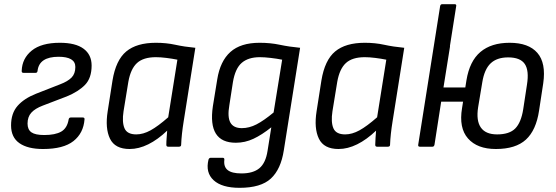

<svg xmlns="http://www.w3.org/2000/svg" viewBox="-20 -703 2662 920"><path d="M186 11Q113 11 73 -17Q33 -45 33 -102Q33 -160 64 -195.5Q95 -231 153 -254L268 -299Q305 -313 323 -331.5Q341 -350 341 -382Q341 -407 320.5 -419Q300 -431 261 -431Q168 -431 160 -364Q159 -354 151 -354H92Q83 -354 84 -364Q86 -423 132 -460.5Q178 -498 267 -498Q342 -498 380.5 -469.5Q419 -441 419 -389Q419 -329 387.5 -296.5Q356 -264 300 -241L185 -197Q148 -183 130 -163Q112 -143 112 -111Q112 -82 130.5 -69Q149 -56 192 -56Q245 -56 273.5 -72.5Q302 -89 309 -131Q311 -140 319 -140H377Q386 -140 385 -131Q380 -65 332 -27Q284 11 186 11Z M601 11Q531 11 507 -38.5Q483 -88 496 -170L519 -317Q535 -415 585 -456.5Q635 -498 727 -498Q777 -498 820 -488.5Q863 -479 916 -474L860 -121Q855 -90 852 -62.5Q849 -35 848 -9Q848 0 837 0H786Q777 0 777 -9Q777 -25 778.5 -42.5Q780 -60 781 -77Q736 -34 690.5 -11.5Q645 11 601 11ZM633 -59Q666 -59 701.5 -78.5Q737 -98 786 -141L830 -417Q805 -422 777 -425.5Q749 -429 727 -429Q667 -429 636.5 -401Q606 -373 595 -311L572 -170Q564 -118 576.5 -88.5Q589 -59 633 -59Z M1224 -498Q1276 -498 1320.5 -488.5Q1365 -479 1418 -474L1340 17Q1326 108 1278 152.5Q1230 197 1128 197Q1043 197 1003.5 160.5Q964 124 979 62Q982 53 990 53H1047Q1056 53 1055 63Q1051 96 1071 112Q1091 128 1137 128Q1193 128 1223 103Q1253 78 1262 20L1280 -93Q1235 -57 1194.5 -38Q1154 -19 1110 -19Q1042 -19 1014.5 -62.5Q987 -106 1000 -194L1021 -323Q1035 -410 1084 -454Q1133 -498 1224 -498ZM1139 -89Q1174 -89 1209 -107Q1244 -125 1291 -164L1332 -417Q1307 -422 1277 -425.5Q1247 -429 1225 -429Q1170 -429 1138.5 -402Q1107 -375 1096 -309L1079 -199Q1069 -142 1084 -115.5Q1099 -89 1139 -89Z M1602 11Q1532 11 1508 -38.5Q1484 -88 1497 -170L1520 -317Q1536 -415 1586 -456.5Q1636 -498 1728 -498Q1778 -498 1821 -488.5Q1864 -479 1917 -474L1861 -121Q1856 -90 1853 -62.5Q1850 -35 1849 -9Q1849 0 1838 0H1787Q1778 0 1778 -9Q1778 -25 1779.5 -42.5Q1781 -60 1782 -77Q1737 -34 1691.5 -11.5Q1646 11 1602 11ZM1634 -59Q1667 -59 1702.5 -78.5Q1738 -98 1787 -141L1831 -417Q1806 -422 1778 -425.5Q1750 -429 1728 -429Q1668 -429 1637.5 -401Q1607 -373 1596 -311L1573 -170Q1565 -118 1577.5 -88.5Q1590 -59 1634 -59Z M2046 -402 2089 -674Q2091 -683 2099 -683H2158Q2168 -683 2166 -674L2124 -407ZM2356 11Q2267 11 2222.5 -39.5Q2178 -90 2194 -185L2215 -318Q2230 -410 2282 -454Q2334 -498 2422 -498Q2513 -498 2555 -449.5Q2597 -401 2583 -304L2563 -173Q2549 -79 2500 -34Q2451 11 2356 11ZM1992 0Q1982 0 1984 -10L2058 -478Q2060 -487 2068 -487H2128Q2138 -487 2136 -478L2105 -284H2235L2224 -216H2094L2062 -10Q2060 0 2052 0ZM2362 -59Q2421 -59 2449 -87.5Q2477 -116 2487 -179L2505 -297Q2516 -365 2494.5 -396.5Q2473 -428 2415 -428Q2361 -428 2331 -399.5Q2301 -371 2291 -309L2271 -189Q2261 -125 2284 -92Q2307 -59 2362 -59Z"/></svg>

Font: Sofia Sans Semi Condensed
Style: Italic
Weight: 400
Italic angle: -9°
Designer: Botio Nikoltchev, Ani Petrova
Foundry: lettersoup
Version: Version 4.101